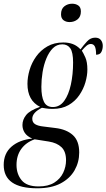

<svg xmlns="http://www.w3.org/2000/svg" viewBox="-83 -775 574 1035"><path d="M118 240Q-63 240 -63 114Q-63 52 -21 15.5Q21 -21 91 -28Q63 -40 50.5 -59Q38 -78 38 -101Q38 -130 58 -155Q78 -180 133 -199Q65 -233 65 -323Q65 -359 76.5 -398Q88 -437 112 -470.5Q136 -504 172.5 -525Q209 -546 258 -546Q287 -546 309.5 -537.5Q332 -529 351 -509Q368 -532 386.5 -552Q405 -572 430 -572Q451 -572 461 -559Q471 -546 471 -528Q471 -510 463.5 -495Q456 -480 435 -480Q435 -512 428 -525Q421 -538 406 -538Q395 -538 383.5 -528.5Q372 -519 358 -502Q366 -490 377 -465.5Q388 -441 388 -400Q388 -368 377.5 -331.5Q367 -295 344.5 -262Q322 -229 286.5 -208.5Q251 -188 201 -188Q179 -188 164.5 -190.5Q150 -193 143 -194Q91 -168 91 -135Q91 -115 106.5 -105.5Q122 -96 151 -93L215 -85Q275 -78 309.5 -47Q344 -16 344 47Q344 99 319 143Q294 187 244 213.5Q194 240 118 240ZM202 -198Q239 -198 263 -231Q287 -264 299 -319Q311 -374 311 -438Q311 -493 296 -514.5Q281 -536 253 -536Q223 -536 202 -515Q181 -494 167 -460Q153 -426 146.5 -386Q140 -346 140 -307Q140 -254 154 -226Q168 -198 202 -198ZM125 230Q177 230 209.5 209.5Q242 189 257.5 156.5Q273 124 273 89Q273 42 248.5 18.5Q224 -5 180 -12L104 -24Q58 -8 32 27.5Q6 63 6 114Q6 163 33.5 196.5Q61 230 125 230ZM292 -656Q273 -656 259.5 -666Q246 -676 246 -698Q246 -727 264 -741Q282 -755 306 -755Q325 -755 339 -745.5Q353 -736 353 -713Q353 -685 335 -670.5Q317 -656 292 -656Z"/></svg>

Font: Noto Serif Display ExtraCondensed
Style: Italic
Weight: 400
Width: 2
Italic angle: -12°
Designer: Monotype Design Team
Foundry: Monotype Imaging Inc.
Version: Version 2.009